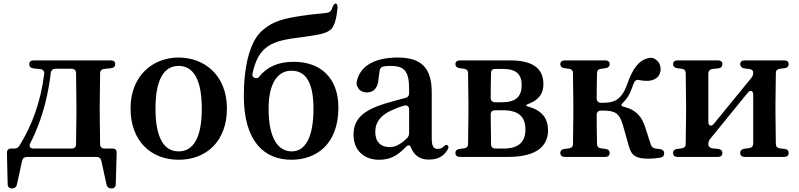

<svg xmlns="http://www.w3.org/2000/svg" viewBox="-20 -874 4486 1078"><path d="M132 7H521C536 7 546 15 549 29L578 162C581 176 591 184 606 184C621 184 630 175 630 159L635 -15C636 -32 627 -40 611 -40H567C551 -40 542 -49 542 -65C541 -119 540 -186 540 -232V-296C540 -341 541 -408 542 -461C542 -477 551 -486 566 -487L603 -491C619 -493 627 -501 627 -514C627 -527 618 -535 602 -535H169C153 -535 144 -527 144 -514C144 -501 152 -492 167 -490L206 -486C222 -484 230 -474 228 -458C209 -302 157 -164 89 -56C82 -45 73 -40 60 -40H43C27 -40 19 -32 19 -15L23 159C23 175 32 184 47 184C62 184 72 176 75 162L104 29C107 15 117 7 132 7ZM150 -70C167 -102 182 -138 196 -174C229 -260 253 -361 265 -464C267 -480 277 -488 292 -488H382C398 -488 407 -479 407 -463C408 -410 409 -342 409 -296V-232C409 -186 408 -119 407 -65C407 -49 398 -40 382 -40H168C149 -40 141 -52 150 -70Z M983 23C1137 23 1254 -79 1254 -265C1254 -451 1128 -551 983 -551C839 -551 713 -450 713 -265C713 -82 828 23 983 23ZM853 -264C853 -425 899 -504 983 -504C1067 -504 1113 -425 1113 -264C1113 -103 1067 -24 983 -24C899 -24 853 -103 853 -264Z M1616 23C1755 23 1880 -63 1880 -270C1880 -438 1778 -527 1630 -527C1543 -527 1480 -500 1434 -442C1423 -427 1393 -438 1397 -457C1413 -537 1441 -584 1483 -613C1527 -644 1583 -654 1687 -667C1759 -678 1811 -683 1839 -710C1858 -729 1870 -772 1875 -828C1876 -843 1872 -852 1866 -854C1860 -856 1853 -849 1847 -834L1843 -823C1838 -811 1829 -804 1816 -802C1796 -799 1773 -797 1751 -795C1724 -792 1698 -789 1672 -785C1576 -770 1512 -756 1453 -703C1384 -645 1349 -505 1349 -335C1349 -81 1463 23 1616 23ZM1488 -264C1488 -411 1542 -477 1616 -477C1694 -477 1740 -417 1740 -262C1740 -105 1695 -24 1618 -24C1540 -24 1488 -100 1488 -264Z M2108 23C2173 23 2212 -1 2258 -48C2272 -63 2281 -61 2288 -44C2305 -2 2338 22 2386 22C2434 22 2466 8 2491 -30C2500 -43 2500 -52 2493 -58C2486 -64 2479 -59 2467 -48C2458 -41 2449 -38 2438 -38C2414 -38 2404 -51 2404 -100V-356C2404 -494 2344 -551 2214 -551C2084 -551 2003 -504 1984 -420C1981 -408 1981 -400 1986 -389C1996 -365 2016 -355 2041 -355C2072 -355 2101 -374 2105 -428L2111 -475C2113 -490 2120 -498 2134 -501C2147 -503 2159 -504 2171 -504C2250 -504 2277 -477 2277 -373V-351C2277 -336 2270 -327 2255 -324C2224 -316 2193 -307 2165 -299C2016 -258 1965 -205 1965 -117C1965 -27 2027 23 2108 23ZM2087 -133C2087 -191 2121 -233 2196 -262C2209 -268 2227 -275 2249 -281C2266 -286 2277 -276 2277 -259V-127C2277 -115 2273 -105 2263 -96C2224 -59 2195 -48 2169 -48C2118 -48 2087 -77 2087 -133Z M2537 -15C2537 -1 2546 7 2562 7H2834C3003 7 3057 -62 3057 -142C3057 -206 3027 -252 2948 -275C2930 -280 2930 -285 2948 -291C3013 -316 3031 -356 3031 -402C3031 -485 2978 -535 2843 -535H2562C2546 -535 2537 -527 2537 -514C2537 -501 2546 -493 2561 -491L2585 -488C2600 -486 2608 -478 2608 -463C2609 -409 2610 -342 2610 -296V-232C2610 -187 2609 -120 2608 -66C2608 -51 2600 -43 2585 -41L2561 -38C2546 -36 2537 -29 2537 -15ZM2735 -232C2735 -247 2744 -255 2760 -255H2804C2896 -255 2930 -215 2930 -146C2930 -78 2892 -40 2808 -40H2762C2746 -40 2737 -49 2737 -65C2736 -119 2735 -186 2735 -232ZM2735 -325C2735 -373 2736 -424 2737 -466C2737 -480 2746 -487 2762 -487H2803C2880 -487 2909 -456 2909 -396C2909 -332 2876 -300 2800 -300H2760C2744 -300 2735 -309 2735 -325Z M3126 -15C3126 -1 3135 7 3151 7H3378C3394 7 3403 -1 3403 -15C3403 -29 3394 -36 3379 -38L3355 -41C3340 -43 3332 -51 3332 -66C3331 -113 3330 -171 3330 -228C3330 -244 3339 -253 3355 -253H3366C3434 -253 3457 -238 3476 -176L3510 -56C3525 1 3551 17 3622 17C3642 17 3666 15 3687 11C3702 9 3709 0 3709 -14C3709 -27 3700 -35 3685 -37L3661 -40C3647 -42 3638 -49 3634 -62L3604 -155C3583 -223 3550 -257 3484 -274C3466 -278 3465 -285 3478 -298C3498 -316 3515 -342 3529 -382C3532 -393 3536 -401 3540 -410C3546 -424 3557 -428 3572 -424C3585 -421 3598 -420 3614 -420C3654 -420 3689 -442 3689 -485C3689 -513 3675 -534 3653 -545C3643 -550 3634 -551 3622 -548C3568 -536 3534 -494 3501 -400C3469 -310 3424 -297 3367 -297H3355C3339 -297 3330 -306 3330 -322C3330 -368 3331 -420 3332 -463C3332 -478 3340 -486 3355 -488L3379 -491C3394 -493 3403 -501 3403 -514C3403 -527 3394 -535 3378 -535H3151C3135 -535 3126 -527 3126 -514C3126 -501 3135 -493 3150 -491L3174 -488C3189 -486 3197 -478 3197 -463C3198 -409 3199 -342 3199 -296V-232C3199 -187 3198 -120 3197 -66C3197 -51 3189 -43 3174 -41L3150 -38C3135 -36 3126 -29 3126 -15Z M3759 -15C3759 -1 3768 7 3784 7H4011C4027 7 4036 -1 4036 -15C4036 -29 4027 -36 4012 -38L3981 -41C3966 -43 3957 -51 3957 -64C3957 -76 3960 -86 3968 -95L4178 -353C4193 -372 4209 -365 4209 -342V-68C4209 -53 4200 -44 4185 -42L4160 -39C4145 -37 4136 -28 4136 -15C4136 -1 4145 7 4161 7H4383C4399 7 4408 -1 4408 -15C4408 -29 4399 -37 4384 -38L4359 -41C4344 -43 4336 -51 4336 -66C4335 -120 4334 -187 4334 -232V-296C4334 -342 4335 -408 4336 -463C4336 -478 4344 -486 4359 -488L4384 -491C4399 -492 4408 -501 4408 -514C4408 -527 4399 -535 4383 -535H4161C4145 -535 4136 -527 4136 -514C4136 -501 4145 -492 4160 -490L4185 -487C4200 -485 4209 -478 4209 -467C4209 -455 4206 -445 4198 -436L3988 -179C3973 -161 3957 -167 3957 -190V-460C3957 -475 3966 -485 3981 -487L4013 -490C4028 -492 4036 -501 4036 -514C4036 -527 4027 -535 4011 -535H3784C3768 -535 3759 -527 3759 -514C3759 -501 3768 -493 3783 -491L3807 -488C3822 -486 3830 -478 3830 -463C3831 -409 3832 -342 3832 -296V-232C3832 -187 3831 -120 3830 -66C3830 -51 3822 -43 3807 -41L3783 -38C3768 -36 3759 -29 3759 -15Z"/></svg>

Font: 寒蝉锦书宋Pro Soft
Style: Regular
Weight: 700
Designer: 寒蝉锦书宋{Warren} 思源宋体{Ryoko NISHIZUKA 西塚涼子 (kana & ideographs); Frank Grießhammer (Latin, Greek & Cyrillic); Wenlong ZHANG 
Foundry: Adobe & ChillType
Version: Version 2.000;Glyphs 3.1.1 (3135)